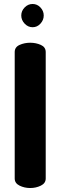

<svg xmlns="http://www.w3.org/2000/svg" viewBox="-20 -946 304 966"><path d="M132 0Q103 0 78.5 -12Q54 -24 54 -48V-684Q54 -709 78.5 -720Q103 -731 132 -731Q161 -731 185.5 -720Q210 -709 210 -684V-48Q210 -24 185.5 -12Q161 0 132 0ZM144 -809Q121 -809 104 -827Q87 -845 87 -868Q87 -891 104 -908.5Q121 -926 144 -926Q167 -926 183.5 -908.5Q200 -891 200 -868Q200 -845 183.5 -827Q167 -809 144 -809Z"/></svg>

Font: Dosis ExtraLight ExtraBold
Style: Regular
Weight: 800
Version: Version 3.001; ttfautohint (v1.8.2)